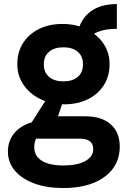

<svg xmlns="http://www.w3.org/2000/svg" viewBox="-20 -664 640 970"><path d="M299.5 286Q216 286 153 262.8Q90 239.5 55 198Q20 156.5 20 101.5Q20 44.5 56.2 4.2Q92.5 -36 157.5 -50.5L180.5 10.5Q166.5 25 159.8 42Q153 59 153 79.5Q153 124 191.2 148Q229.5 172 300.5 172Q370 172 410.5 149.8Q451 127.5 451 89.5Q451 36.5 383 36.5H119V-12.5L225 -179.5L304.5 -169L273 -76.5H411Q493 -76.5 539 -36.2Q585 4 585 76.5Q585 141 550.2 188Q515.5 235 451.5 260.5Q387.5 286 299.5 286ZM304.5 -137Q237.5 -137 183.8 -163.5Q130 -190 98.8 -235.8Q67.5 -281.5 67.5 -338.5V-341.5Q67.5 -401 96.5 -446.5Q125.5 -492 177 -517.5Q228.5 -543 296 -543Q363.5 -543 417.2 -516.5Q471 -490 502.2 -444.5Q533.5 -399 533.5 -341.5V-338.5Q533.5 -279 504.5 -233.5Q475.5 -188 423.8 -162.5Q372 -137 304.5 -137ZM300.5 -253Q346.5 -253 372.8 -275.5Q399 -298 399 -337V-341Q399 -380 372.8 -402.5Q346.5 -425 300.5 -425Q254.5 -425 228 -402.5Q201.5 -380 201.5 -341V-337Q201.5 -298 228 -275.5Q254.5 -253 300.5 -253ZM420 -466 371 -495.5Q387 -568.5 437.8 -606Q488.5 -643.5 570.5 -643.5V-518.5Q467.5 -518.5 420 -466Z"/></svg>

Font: Google Sans Code
Style: Regular
Weight: 400
Monospace: yes
Designer: Google Sans Code Authors
Foundry: Google LLC
Version: Version 6.000